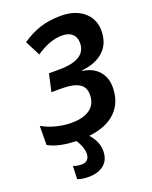

<svg xmlns="http://www.w3.org/2000/svg" viewBox="-173 -816 906 1145"><g transform="rotate(-20 280.0 -244.0)"><path d="M367 -375V-371Q432 -362 468 -321Q504 -280 504 -219Q504 -124 445.5 -65Q387 -6 273 7Q321 59 321 119Q321 177 284 206.5Q247 236 188 236Q145 236 117 225L120 142Q144 152 172 152Q223 152 223 98Q223 60 191 10Q78 7 15 -29L16 -150Q56 -127 105 -114.5Q154 -102 202 -102Q277 -102 319 -132.5Q361 -163 361 -224Q361 -272 324.5 -293.5Q288 -315 219 -315H150L175 -426H239Q411 -426 411 -533Q411 -570 388.5 -590.5Q366 -611 324 -611Q247 -611 159 -551L110 -647Q167 -686 225 -705Q283 -724 360 -724Q420 -724 464.5 -702.5Q509 -681 532.5 -643.5Q556 -606 556 -560Q556 -477 505 -430Q454 -383 367 -375Z"/></g></svg>

Font: Noto Sans Display
Style: Bold Italic
Weight: 700
Italic angle: -12°
Designer: Monotype Design team
Foundry: Monotype Imaging Inc.
Version: Version 1.000